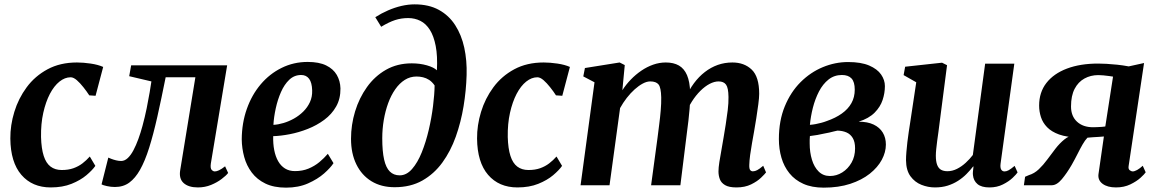

<svg xmlns="http://www.w3.org/2000/svg" viewBox="-20 -851 5320 882"><path d="M213 10Q128 10 78.2 -47.8Q28.5 -105.5 27.5 -214.5Q27 -275.5 45.8 -337Q64.5 -398.5 102.5 -450Q140.5 -501.5 198.5 -532.8Q256.5 -564 333.5 -564Q362.5 -564 396.5 -559Q430.5 -554 454 -543.5L419 -411L390 -413Q378.5 -431 363.2 -450.2Q348 -469.5 332.8 -482.8Q317.5 -496 304.5 -496Q278 -496 253.2 -476.2Q228.5 -456.5 209.2 -419.8Q190 -383 178.8 -332.8Q167.5 -282.5 168.5 -221.5Q170 -168.5 180.8 -135Q191.5 -101.5 212.2 -85.8Q233 -70 263.5 -70Q294 -70 317.2 -78.2Q340.5 -86.5 358.8 -100.5Q377 -114.5 392.5 -132L418 -89Q404.5 -69.5 377 -46.2Q349.5 -23 308.5 -6.5Q267.5 10 213 10Z M948.5 -99.5Q945.5 -77.5 952.5 -70.5Q959.5 -63.5 966.5 -63.5Q975 -63.5 986.2 -68.8Q997.5 -74 1014 -87L1028 -56.5Q1019 -44.5 998.2 -28.8Q977.5 -13 949.5 -1.5Q921.5 10 889 10Q846 10 823.5 -10.2Q801 -30.5 808 -70.5L877.5 -496H741Q721 -396 702.8 -314.8Q684.5 -233.5 665.2 -172.2Q646 -111 623 -70.5Q601.5 -32.5 574 -12.2Q546.5 8 508 8Q489.5 8 470.8 3.8Q452 -0.5 446.5 -4L477.5 -127Q482 -125 491.5 -121.2Q501 -117.5 513.2 -114.5Q525.5 -111.5 536.5 -111.5Q552.5 -111.5 566.8 -124.8Q581 -138 593 -160.8Q605 -183.5 615.5 -212.2Q626 -241 634.5 -272.5Q645.5 -313 653.8 -353.5Q662 -394 667.5 -426.8Q673 -459.5 675.5 -477L573.5 -501L582.5 -551H1023.5Z M1512 -101.5Q1498.5 -80.5 1468.8 -54.2Q1439 -28 1395 -8.5Q1351 11 1294 11Q1238 11 1199.2 -7.8Q1160.5 -26.5 1136.5 -58.5Q1112.5 -90.5 1101.8 -130Q1091 -169.5 1090.5 -211Q1091 -286 1113.8 -350.5Q1136.5 -415 1177.5 -463.5Q1218.5 -512 1273.8 -539.2Q1329 -566.5 1393.5 -566.5Q1445.5 -566.5 1478.2 -550.5Q1511 -534.5 1527 -507Q1543 -479.5 1544 -445Q1544.5 -397.5 1524.2 -361.8Q1504 -326 1469.5 -300.5Q1435 -275 1393.8 -258.8Q1352.5 -242.5 1311 -234.5Q1269.5 -226.5 1235 -225.5Q1234 -190.5 1239.8 -161.2Q1245.5 -132 1257.8 -110.5Q1270 -89 1289.2 -77Q1308.5 -65 1335 -65Q1369.5 -65 1397.2 -76.5Q1425 -88 1447 -106.2Q1469 -124.5 1486 -144.5ZM1363.5 -506.5Q1332 -506.5 1309 -484.8Q1286 -463 1270.8 -428.2Q1255.5 -393.5 1246.8 -353.5Q1238 -313.5 1236 -277.5Q1257.5 -278.5 1282 -285.8Q1306.5 -293 1330.2 -306.2Q1354 -319.5 1373.2 -338.5Q1392.5 -357.5 1403.8 -382Q1415 -406.5 1414 -436Q1413 -471.5 1400 -489Q1387 -506.5 1363.5 -506.5Z M1793 9Q1731 9 1686.2 -18.5Q1641.5 -46 1617 -96Q1592.5 -146 1592.5 -213.5Q1592.5 -277.5 1611.2 -339.2Q1630 -401 1665.8 -451Q1701.5 -501 1753.2 -530.5Q1805 -560 1871.5 -560Q1909 -560 1941.2 -550.8Q1973.5 -541.5 1987 -528Q1990.5 -594 1981.5 -640Q1972.5 -686 1954.5 -714.2Q1936.5 -742.5 1911 -755.2Q1885.5 -768 1855 -768Q1823.5 -768 1795 -758.8Q1766.5 -749.5 1731 -728L1704 -772Q1732 -790 1762.5 -803.2Q1793 -816.5 1824.2 -823.8Q1855.5 -831 1884.5 -831Q1950 -831 1996.2 -805.5Q2042.5 -780 2071.2 -735.2Q2100 -690.5 2112.8 -631.8Q2125.5 -573 2123.5 -506.5Q2121.5 -435.5 2109.5 -362.8Q2097.5 -290 2073.8 -223.2Q2050 -156.5 2012 -104.2Q1974 -52 1920 -21.5Q1866 9 1793 9ZM1816 -45.5Q1847.5 -45.5 1873 -74.8Q1898.5 -104 1917.5 -151.2Q1936.5 -198.5 1949.5 -254Q1962.5 -309.5 1969.2 -363.5Q1976 -417.5 1976.5 -458.5Q1965 -475 1951.5 -483.8Q1938 -492.5 1923.2 -496Q1908.5 -499.5 1893.5 -499.5Q1864 -499.5 1839.5 -484Q1815 -468.5 1795.8 -441Q1776.5 -413.5 1763.2 -377.2Q1750 -341 1743 -299.8Q1736 -258.5 1736 -216Q1736 -156 1744.5 -118.2Q1753 -80.5 1770.8 -63Q1788.5 -45.5 1816 -45.5Z M2357 10Q2272 10 2222.2 -47.8Q2172.5 -105.5 2171.5 -214.5Q2171 -275.5 2189.8 -337Q2208.5 -398.5 2246.5 -450Q2284.5 -501.5 2342.5 -532.8Q2400.5 -564 2477.5 -564Q2506.5 -564 2540.5 -559Q2574.5 -554 2598 -543.5L2563 -411L2534 -413Q2522.5 -431 2507.2 -450.2Q2492 -469.5 2476.8 -482.8Q2461.5 -496 2448.5 -496Q2422 -496 2397.2 -476.2Q2372.5 -456.5 2353.2 -419.8Q2334 -383 2322.8 -332.8Q2311.5 -282.5 2312.5 -221.5Q2314 -168.5 2324.8 -135Q2335.5 -101.5 2356.2 -85.8Q2377 -70 2407.5 -70Q2438 -70 2461.2 -78.2Q2484.5 -86.5 2502.8 -100.5Q2521 -114.5 2536.5 -132L2562 -89Q2548.5 -69.5 2521 -46.2Q2493.5 -23 2452.5 -6.5Q2411.5 10 2357 10Z M2850 -552 2839 -436.5Q2855.5 -462.5 2877.8 -485.5Q2900 -508.5 2926 -526.2Q2952 -544 2980.5 -554Q3009 -564 3038.5 -564Q3074.5 -564 3098.8 -550Q3123 -536 3136 -505.8Q3149 -475.5 3150.5 -426Q3151 -418.5 3150.8 -410.5Q3150.5 -402.5 3149.8 -393.8Q3149 -385 3148 -376L3129 -400.5Q3145.5 -438.5 3168 -468.8Q3190.5 -499 3218 -520.2Q3245.5 -541.5 3277.2 -552.8Q3309 -564 3344.5 -564Q3399 -564 3433.2 -531.2Q3467.5 -498.5 3467.5 -420Q3467.5 -402.5 3463.5 -372Q3459.5 -341.5 3454.2 -307.8Q3449 -274 3444 -246.5Q3439.5 -221 3434.5 -193.2Q3429.5 -165.5 3426 -139.2Q3422.5 -113 3422 -93Q3421.5 -75.5 3426.2 -69.8Q3431 -64 3438.5 -64Q3448 -64 3458.5 -69.5Q3469 -75 3486 -89.5L3499 -59Q3493.5 -51.5 3476.2 -34.8Q3459 -18 3430.5 -4Q3402 10 3363 10Q3329 10 3311 -0.5Q3293 -11 3286.8 -27.8Q3280.5 -44.5 3280.5 -63.5Q3280.5 -80.5 3284.5 -106.2Q3288.5 -132 3294 -161.5Q3299.5 -191 3304 -219.5Q3308.5 -246.5 3313.8 -279.2Q3319 -312 3323 -345Q3327 -378 3326.5 -405.5Q3326 -447.5 3315.2 -462.2Q3304.5 -477 3281 -477Q3261.5 -477 3240 -465.8Q3218.5 -454.5 3197.5 -433.8Q3176.5 -413 3158.5 -384.8Q3140.5 -356.5 3128.5 -323L3150.5 -400.5Q3150 -377.5 3147.8 -350.8Q3145.5 -324 3142.5 -297Q3139.5 -270 3136 -245.5L3105.5 0H2971L3000.5 -218Q3004 -246.5 3008.2 -279Q3012.5 -311.5 3015.2 -344Q3018 -376.5 3017.5 -403.5Q3016.5 -449 3005.2 -463Q2994 -477 2967 -477Q2951 -477 2932.8 -467.2Q2914.5 -457.5 2895.5 -440.5Q2876.5 -423.5 2859.2 -401.2Q2842 -379 2828.5 -354.5L2780 0H2647L2711 -473L2659.5 -500L2667 -538.5L2826.5 -564Z M3764 11Q3709.5 11 3670.5 -6.5Q3631.5 -24 3606.5 -55Q3581.5 -86 3569.8 -126.2Q3558 -166.5 3558 -212Q3558 -296.5 3585 -362.2Q3612 -428 3657.5 -473.5Q3703 -519 3759.8 -542.5Q3816.5 -566 3876 -566Q3935.5 -566 3972.8 -550Q4010 -534 4027.5 -508.8Q4045 -483.5 4045 -455.5Q4045 -423.5 4034.5 -391.8Q4024 -360 3997.8 -333.5Q3971.5 -307 3924.5 -292Q3965.5 -292 3993.2 -278.8Q4021 -265.5 4035.2 -242Q4049.5 -218.5 4049.5 -187Q4049.5 -152 4030.8 -117Q4012 -82 3975.5 -53Q3939 -24 3885.8 -6.5Q3832.5 11 3764 11ZM3792.5 -42.5Q3823 -42.5 3849.2 -59Q3875.5 -75.5 3891.8 -104Q3908 -132.5 3908 -169.5Q3908 -199.5 3897.2 -217.2Q3886.5 -235 3868.2 -242.8Q3850 -250.5 3827 -251Q3819 -249.5 3809.5 -247Q3800 -244.5 3789.2 -242Q3778.5 -239.5 3766.5 -237.5Q3751 -234 3734.8 -231Q3718.5 -228 3700.5 -226Q3699.5 -217.5 3699.5 -209Q3699.5 -200.5 3699.5 -192Q3699.5 -151.5 3709.8 -117.5Q3720 -83.5 3740.8 -63Q3761.5 -42.5 3792.5 -42.5ZM3700.5 -277.5Q3714.5 -278.5 3727.2 -281Q3740 -283.5 3752.5 -286.8Q3765 -290 3778 -295Q3818.5 -309 3847.2 -329.5Q3876 -350 3891.2 -377.2Q3906.5 -404.5 3906.5 -439Q3906.5 -474.5 3891.8 -490.5Q3877 -506.5 3847.5 -506.5Q3812.5 -506.5 3786.2 -485.8Q3760 -465 3742.2 -430.8Q3724.5 -396.5 3714.2 -356.2Q3704 -316 3700.5 -277.5Z M4275 10Q4243 10 4212.8 -2Q4182.5 -14 4162.5 -41.2Q4142.5 -68.5 4142 -115Q4142 -132.5 4143.8 -153.5Q4145.5 -174.5 4148.2 -197.8Q4151 -221 4154.5 -244.8Q4158 -268.5 4161.5 -290.5L4189 -473L4131 -506L4138 -544.5L4307.5 -563L4330.5 -551.5L4296.5 -288.5Q4294 -267 4291 -245.5Q4288 -224 4285.2 -203.8Q4282.5 -183.5 4280.8 -166.2Q4279 -149 4279 -136Q4279 -109.5 4285 -93.8Q4291 -78 4302.8 -71.2Q4314.5 -64.5 4332.5 -64.5Q4354.5 -64.5 4376 -75.2Q4397.5 -86 4416.2 -103.2Q4435 -120.5 4449 -139L4505.5 -558.5H4639.5L4576.5 -100Q4574 -81 4579.2 -72.2Q4584.5 -63.5 4594.5 -63.5Q4603.5 -63.5 4613.5 -69Q4623.5 -74.5 4641 -89L4654.5 -59Q4649 -50.5 4631.8 -34Q4614.5 -17.5 4587.2 -3.8Q4560 10 4525.5 10Q4488.5 10 4470.2 -5.5Q4452 -21 4449.5 -46.5Q4449 -49.5 4449 -54Q4449 -58.5 4449.5 -63.8Q4450 -69 4450.8 -74.8Q4451.5 -80.5 4452 -85.5L4450.5 -86.5Q4437 -69 4420 -51.8Q4403 -34.5 4381.2 -20.5Q4359.5 -6.5 4333.2 1.8Q4307 10 4275 10Z M5229.5 -89.5 5243 -59.5Q5238 -51.5 5219.8 -34.8Q5201.5 -18 5172.5 -4Q5143.5 10 5106.5 10Q5067.5 10 5045.2 -6.5Q5023 -23 5026 -50L5051 -224Q5041.5 -223 5027.5 -222.2Q5013.5 -221.5 4999.5 -220.5Q4985.5 -219.5 4975.5 -218.5Q4964 -206.5 4953 -187.2Q4942 -168 4930 -144Q4918 -120 4903 -93.5Q4881 -55.5 4857.8 -27.8Q4834.5 0 4811.5 0H4683.5L4689 -39L4706.5 -46.5Q4731.5 -54 4752 -73.5Q4772.5 -93 4791 -118.2Q4809.5 -143.5 4828.5 -168Q4847.5 -192.5 4869.2 -210.2Q4891 -228 4918 -232L4934 -219.5Q4880.5 -220.5 4845.2 -233.2Q4810 -246 4790 -266.8Q4770 -287.5 4761.8 -313.2Q4753.5 -339 4753.5 -366Q4753.5 -427 4787 -470Q4820.5 -513 4881.5 -536Q4942.5 -559 5024.5 -559Q5040 -559 5062.8 -557.8Q5085.5 -556.5 5112 -553.8Q5138.5 -551 5165 -546L5235.5 -561.5L5164.5 -87.5Q5162.5 -74 5170 -68.8Q5177.5 -63.5 5183 -63.5Q5191.5 -63.5 5203.8 -70.2Q5216 -77 5229.5 -89.5ZM5057.5 -270 5093 -499Q5087 -500 5074.5 -501.8Q5062 -503.5 5048.5 -504.8Q5035 -506 5025.5 -506Q4990 -506 4961.5 -490.2Q4933 -474.5 4916.5 -442.8Q4900 -411 4900 -362Q4900 -317.5 4927.5 -292Q4955 -266.5 5001 -266.5Q5008.5 -266.5 5019.8 -267Q5031 -267.5 5041.8 -268.2Q5052.5 -269 5057.5 -270Z"/></svg>

Font: Merriweather 28pt
Style: Bold Italic
Weight: 700
Italic angle: -7.8°
Version: Version 2.101